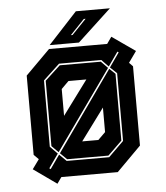

<svg xmlns="http://www.w3.org/2000/svg" viewBox="-52 -734 697 806"><g transform="rotate(-5 297.0 -331.0)"><path d="M157.5 26.5 59.5 -43 88.5 -83 68.5 -103V-437L171.5 -540H416.5L436.5 -568.5L534.5 -500L501 -453L516.5 -437V-103L414 0H176.5L174.5 2.5ZM134.5 -37 175 -94.5 204.5 -65.5H383.5L447.5 -128.5V-414L419.5 -440.5L461.5 -500.5L456.5 -504L415 -445L386 -475H208L139 -410.5V-131L170 -99.5L129 -41ZM174 -105 146 -133V-408.5L210.5 -468H383.5L411.5 -439.5ZM207 -72.5 179 -100 416 -435 440.5 -412V-130.5L381 -72.5ZM210 -255 316.5 -399H241L210 -368ZM276.5 -141.5H344.5L375.5 -172V-275.5ZM175.5 -556 297.5 -688H441L299 -556ZM268 -590H275L335.5 -653H328Z"/></g></svg>

Font: Tourney Expanded ExtraBold
Style: Regular
Weight: 800
Width: 7
Designer: Tyler Finck
Foundry: Etcetera Type Co
Version: Version 1.010; ttfautohint (v1.8.3)